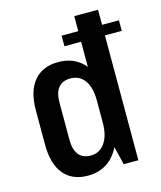

<svg xmlns="http://www.w3.org/2000/svg" viewBox="-112 -822 764 912"><g transform="rotate(-15 270.0 -365.5)"><path d="M208 9Q131 9 89.5 -41Q48 -91 48 -186V-354Q48 -449 90 -499Q132 -549 209 -549Q265 -549 305.5 -522Q346 -495 367.5 -444Q389 -393 389 -320V-222Q389 -150 367 -98.5Q345 -47 304.5 -19Q264 9 208 9ZM245 -80Q289 -80 314.5 -116.5Q340 -153 340 -216V-325Q340 -389 315 -424Q290 -459 245 -459Q206 -459 186 -434.5Q166 -410 166 -362V-177Q166 -130 186 -105Q206 -80 245 -80ZM340 -184V-740H457V0H385ZM540 -666V-614H258V-666Z"/></g></svg>

Font: Pathway Extreme Condensed SemiBold
Style: Regular
Weight: 600
Width: 3
Version: Version 1.001;gftools[0.9.26]